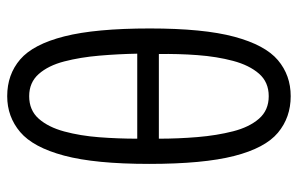

<svg xmlns="http://www.w3.org/2000/svg" viewBox="-167 -649 827 533"><g transform="rotate(-90 246.5 -382.5)"><path d="M246 11Q187 11 144.5 -24.5Q102 -60 80 -146Q58 -232 58 -382Q58 -532 81 -618Q104 -704 146.5 -740Q189 -776 246 -776Q306 -776 348 -740Q390 -704 412 -617.5Q434 -531 434 -380Q434 -231 411 -145.5Q388 -60 346 -24.5Q304 11 246 11ZM128 -415H364Q363 -468 358.5 -520.5Q354 -573 342.5 -617.5Q331 -662 307.5 -688.5Q284 -715 246 -715Q207 -715 183.5 -688.5Q160 -662 148 -617.5Q136 -573 132 -520.5Q128 -468 128 -415ZM246 -50Q285 -50 308.5 -77Q332 -104 344 -149Q356 -194 360 -248Q364 -302 363 -355H128Q128 -301 132.5 -247.5Q137 -194 148.5 -149Q160 -104 183.5 -77Q207 -50 246 -50Z"/></g></svg>

Font: Ubuntu Sans Condensed
Style: Regular
Weight: 400
Width: 3
Designer: Dalton Maag Ltd
Foundry: Dalton Maag Ltd
Version: Version 1.006; ttfautohint (v1.8.4.7-5d5b)